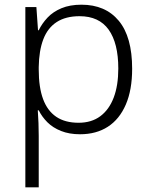

<svg xmlns="http://www.w3.org/2000/svg" viewBox="-20 -562 639 818"><path d="M327 -542Q429 -542 486 -473.5Q543 -405 543 -269Q543 -179 516 -116.5Q489 -54 439.5 -22Q390 10 321 10Q275 10 240 -4Q205 -18 182 -41Q159 -64 145 -92H141Q143 -67 144 -37.5Q145 -8 145 17V236H88V-532H135L142 -433H145Q159 -462 182.5 -487Q206 -512 242 -527Q278 -542 327 -542ZM319 -493Q260 -493 221.5 -468Q183 -443 164.5 -394.5Q146 -346 145 -276V-266Q145 -190 163.5 -140Q182 -90 219.5 -64.5Q257 -39 315 -39Q370 -39 407.5 -67Q445 -95 464.5 -146.5Q484 -198 484 -270Q484 -378 443 -435.5Q402 -493 319 -493Z"/></svg>

Font: Noto Sans Hebrew Light
Style: Regular
Weight: 300
Designer: Monotype Design Team
Foundry: Monotype Imaging Inc.
Version: Version 2.003